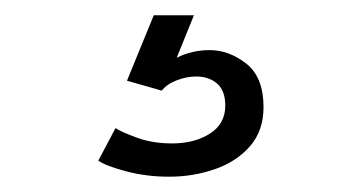

<svg xmlns="http://www.w3.org/2000/svg" viewBox="-20 -20 471 251"><path d="M254 45.5Q279.5 45.5 302 63.2Q324.5 81 324.5 120Q324.5 151 306.8 171.2Q289 191.5 260.8 201.2Q232.5 211 201 211Q171.5 211 145 204Q118.5 197 108.5 190L131 147.5Q138.5 152.5 159 160Q179.5 167.5 205 167.5Q234 167.5 254.2 154.8Q274.5 142 274.5 118Q274.5 98.5 263.8 89.2Q253 80 236.5 80Q224 80 211 85Q198 90 191.5 98.5L146 85.5L181 0H233.5L211 55.5Q231 45.5 254 45.5Z"/></svg>

Font: Epilogue Medium
Style: Regular
Weight: 500
Designer: Tyler Finck
Foundry: Etcetera Type Co
Version: Version 2.111; ttfautohint (v1.8.3)